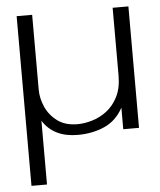

<svg xmlns="http://www.w3.org/2000/svg" viewBox="-51 -545 658 789"><g transform="rotate(-5 278.0 -150.0)"><path d="M47 200V-500H111V-191Q111 -156 126.5 -120.5Q142 -85 174.5 -60.5Q207 -36 258 -36Q286 -36 318.5 -45.5Q351 -55 379 -76.5Q407 -98 425 -133.5Q443 -169 443 -221V-500H508V1H443V-88Q415 -36 365.5 -14Q316 8 255 8Q156 8 111 -63V200Z"/></g></svg>

Font: Panamera
Style: Regular
Weight: 400
Designer: Bastien Sozeau
Foundry: NBR — Bastien Sozeau
Version: Version 3.002; ttfautohint (v1.8.4.7-5d5b);gftools[0.9.33]